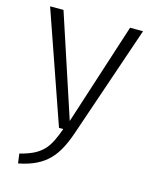

<svg xmlns="http://www.w3.org/2000/svg" viewBox="-111 -596 689 872"><g transform="rotate(15 234.0 -159.5)"><path d="M452 -523H391L236 -43L78 -523H15L197 0H217C184 92 158 133 53 159L59 204C187 179 234 116 273 2Z"/></g></svg>

Font: FiraGO Light
Style: Regular
Weight: 300
Designer: bBox Type
Foundry: bBox Type GmbH
Version: Version 1.001;PS 001.001;hotconv 1.0.88;makeotf.lib2.5.64775